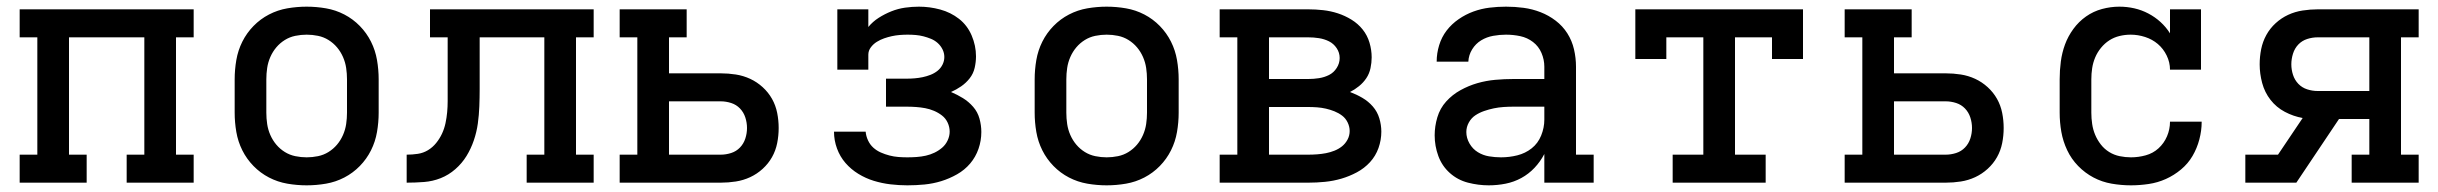

<svg xmlns="http://www.w3.org/2000/svg" viewBox="-20 -548 7315 576"><path d="M39 0V-84H92V-436H39V-520H561V-436H508V-84H561V0H360V-84H413V-436H187V-84H240V0Z M900 8Q871 8 842 3Q813 -2 787 -15.5Q761 -29 740.5 -50Q720 -71 707 -97Q694 -123 689 -152Q684 -181 684 -210V-310Q684 -339 689 -368Q694 -397 707 -423Q720 -449 740.5 -470Q761 -491 787 -504.5Q813 -518 842 -523Q871 -528 900 -528Q929 -528 958 -523Q987 -518 1013 -504.5Q1039 -491 1059.5 -470Q1080 -449 1093 -423Q1106 -397 1111 -368Q1116 -339 1116 -310V-210Q1116 -181 1111 -152Q1106 -123 1093 -97Q1080 -71 1059.5 -50Q1039 -29 1013 -15.5Q987 -2 958 3Q929 8 900 8ZM900 -76Q917 -76 934 -79.5Q951 -83 965.5 -92Q980 -101 991 -114Q1002 -127 1009 -143Q1016 -159 1018.5 -176Q1021 -193 1021 -210V-310Q1021 -327 1018.5 -344Q1016 -361 1009 -377Q1002 -393 991 -406Q980 -419 965.5 -428Q951 -437 934 -440.5Q917 -444 900 -444Q883 -444 866 -440.5Q849 -437 834.5 -428Q820 -419 809 -406Q798 -393 791 -377Q784 -361 781.5 -344Q779 -327 779 -310V-210Q779 -193 781.5 -176Q784 -159 791 -143Q798 -127 809 -114Q820 -101 834.5 -92Q849 -83 866 -79.5Q883 -76 900 -76Z M1200 0V-84Q1217 -84 1233.5 -86.5Q1250 -89 1264 -97.5Q1278 -106 1288.5 -119Q1299 -132 1306 -147Q1313 -162 1316.5 -178.5Q1320 -195 1321.5 -211.5Q1323 -228 1323 -244.5Q1323 -261 1323 -278V-436H1270V-520H1761V-436H1708V-84H1761V0H1560V-84H1613V-436H1419V-281Q1419 -255 1418 -229Q1417 -203 1413.5 -177.5Q1410 -152 1401.5 -127Q1393 -102 1379.5 -80Q1366 -58 1346 -40.5Q1326 -23 1302 -13.5Q1278 -4 1252 -2Q1226 0 1200 0Z M1839 0V-84H1892V-436H1839V-520H2040V-436H1987V-328H2142Q2165 -328 2187.5 -324.5Q2210 -321 2230.5 -311.5Q2251 -302 2268 -286.5Q2285 -271 2296 -251.5Q2307 -232 2311.5 -209.5Q2316 -187 2316 -164Q2316 -141 2311.5 -118.5Q2307 -96 2296 -76.5Q2285 -57 2268 -41.5Q2251 -26 2230.5 -16.5Q2210 -7 2187.5 -3.5Q2165 0 2142 0ZM2142 -84Q2158 -84 2173.5 -89Q2189 -94 2200 -105.5Q2211 -117 2216 -132.5Q2221 -148 2221 -164Q2221 -180 2216 -195.5Q2211 -211 2200 -222.5Q2189 -234 2173.5 -239Q2158 -244 2142 -244H1987V-84Z M2702 8Q2677 8 2651.5 5Q2626 2 2601.5 -5.5Q2577 -13 2555 -26.5Q2533 -40 2516.5 -59Q2500 -78 2491 -102.5Q2482 -127 2482 -153H2577Q2578 -140 2584 -127Q2590 -114 2600 -105Q2610 -96 2622.5 -90.5Q2635 -85 2648.5 -81.5Q2662 -78 2675.5 -77Q2689 -76 2702 -76Q2716 -76 2730 -77Q2744 -78 2757.5 -81Q2771 -84 2783.5 -90Q2796 -96 2806.5 -105Q2817 -114 2823 -127Q2829 -140 2829 -153Q2829 -167 2823 -180Q2817 -193 2806 -201.5Q2795 -210 2782 -215.5Q2769 -221 2755.5 -223.5Q2742 -226 2728 -227Q2714 -228 2700 -228H2638V-312H2700Q2712 -312 2724 -313Q2736 -314 2748 -316.5Q2760 -319 2771.5 -323.5Q2783 -328 2792.5 -335.5Q2802 -343 2807.5 -354Q2813 -365 2813 -377Q2813 -389 2807.5 -400Q2802 -411 2793 -419Q2784 -427 2773 -431.5Q2762 -436 2750.5 -439Q2739 -442 2727 -443Q2715 -444 2703 -444Q2691 -444 2679 -443Q2667 -442 2655.5 -439.5Q2644 -437 2632.5 -433Q2621 -429 2610.5 -422.5Q2600 -416 2592.5 -406Q2585 -396 2585 -384V-339H2492V-520H2585V-467Q2598 -483 2616 -494.5Q2634 -506 2654 -514Q2674 -522 2695 -525Q2716 -528 2737 -528Q2769 -528 2800.5 -519.5Q2832 -511 2857 -491.5Q2882 -472 2895 -441.5Q2908 -411 2908 -379Q2908 -362 2904 -344.5Q2900 -327 2889 -313Q2878 -299 2863.5 -289Q2849 -279 2833 -272Q2852 -264 2869 -253.5Q2886 -243 2899.5 -227.5Q2913 -212 2918.5 -192Q2924 -172 2924 -152Q2924 -126 2915.5 -101.5Q2907 -77 2890.5 -57.5Q2874 -38 2851 -25Q2828 -12 2803.5 -4.5Q2779 3 2753.5 5.5Q2728 8 2702 8Z M3300 8Q3271 8 3242 3Q3213 -2 3187 -15.5Q3161 -29 3140.5 -50Q3120 -71 3107 -97Q3094 -123 3089 -152Q3084 -181 3084 -210V-310Q3084 -339 3089 -368Q3094 -397 3107 -423Q3120 -449 3140.5 -470Q3161 -491 3187 -504.5Q3213 -518 3242 -523Q3271 -528 3300 -528Q3329 -528 3358 -523Q3387 -518 3413 -504.5Q3439 -491 3459.5 -470Q3480 -449 3493 -423Q3506 -397 3511 -368Q3516 -339 3516 -310V-210Q3516 -181 3511 -152Q3506 -123 3493 -97Q3480 -71 3459.5 -50Q3439 -29 3413 -15.5Q3387 -2 3358 3Q3329 8 3300 8ZM3300 -76Q3317 -76 3334 -79.5Q3351 -83 3365.5 -92Q3380 -101 3391 -114Q3402 -127 3409 -143Q3416 -159 3418.5 -176Q3421 -193 3421 -210V-310Q3421 -327 3418.5 -344Q3416 -361 3409 -377Q3402 -393 3391 -406Q3380 -419 3365.5 -428Q3351 -437 3334 -440.5Q3317 -444 3300 -444Q3283 -444 3266 -440.5Q3249 -437 3234.5 -428Q3220 -419 3209 -406Q3198 -393 3191 -377Q3184 -361 3181.5 -344Q3179 -327 3179 -310V-210Q3179 -193 3181.5 -176Q3184 -159 3191 -143Q3198 -127 3209 -114Q3220 -101 3234.5 -92Q3249 -83 3266 -79.5Q3283 -76 3300 -76Z M3639 0V-84H3692V-436H3639V-520H3905Q3927 -520 3949.5 -517.5Q3972 -515 3993.5 -508Q4015 -501 4034.5 -489Q4054 -477 4068 -459.5Q4082 -442 4088.5 -420Q4095 -398 4095 -376Q4095 -360 4091.5 -343.5Q4088 -327 4079 -313.5Q4070 -300 4057 -289.5Q4044 -279 4030 -272Q4049 -265 4067 -254.5Q4085 -244 4098.5 -228.5Q4112 -213 4118 -193Q4124 -173 4124 -153Q4124 -128 4115.5 -104Q4107 -80 4090 -61.5Q4073 -43 4050.5 -31Q4028 -19 4004 -12Q3980 -5 3955 -2.5Q3930 0 3905 0ZM3787 -311H3905Q3921 -311 3937 -313.5Q3953 -316 3967 -323Q3981 -330 3990 -344Q3999 -358 3999 -374Q3999 -390 3990 -403.5Q3981 -417 3967 -424Q3953 -431 3937 -433.5Q3921 -436 3905 -436H3787ZM3787 -84H3905Q3918 -84 3931.5 -85Q3945 -86 3958 -88.5Q3971 -91 3983.5 -96Q3996 -101 4006 -109Q4016 -117 4022.5 -129Q4029 -141 4029 -155Q4029 -168 4023 -180.5Q4017 -193 4006.5 -201Q3996 -209 3983.5 -214Q3971 -219 3958 -222Q3945 -225 3931.5 -226Q3918 -227 3905 -227H3787Z M4446 8Q4415 8 4384 0Q4353 -8 4329.5 -29Q4306 -50 4295 -80Q4284 -110 4284 -142Q4284 -169 4292 -196Q4300 -223 4318.5 -243.5Q4337 -264 4361.5 -277.5Q4386 -291 4412 -298.5Q4438 -306 4465.5 -308.5Q4493 -311 4521 -311H4613V-348Q4613 -369 4604.5 -389Q4596 -409 4579 -422Q4562 -435 4541 -439.5Q4520 -444 4498 -444Q4479 -444 4459.5 -440.5Q4440 -437 4423.5 -427Q4407 -417 4396.5 -400Q4386 -383 4385 -363H4290Q4290 -388 4297.5 -412.5Q4305 -437 4320 -456.5Q4335 -476 4356 -490.5Q4377 -505 4400.5 -513.5Q4424 -522 4448.5 -525Q4473 -528 4498 -528Q4525 -528 4551 -524.5Q4577 -521 4601.5 -511.5Q4626 -502 4647 -486Q4668 -470 4682 -448Q4696 -426 4702 -400Q4708 -374 4708 -348V-84H4761V0H4613V-86Q4601 -63 4583.5 -44.5Q4566 -26 4544 -14Q4522 -2 4497 3Q4472 8 4446 8ZM4483 -76Q4508 -76 4532 -82Q4556 -88 4575 -103Q4594 -118 4603.5 -141.5Q4613 -165 4613 -189V-228H4521Q4506 -228 4491 -227Q4476 -226 4461.5 -223Q4447 -220 4432.5 -215Q4418 -210 4406 -202Q4394 -194 4386.5 -180.5Q4379 -167 4379 -152Q4379 -134 4388.5 -117.5Q4398 -101 4413.5 -91.5Q4429 -82 4447 -79Q4465 -76 4483 -76Z M4998 0V-84H5090V-436H4979V-371H4886V-520H5389V-371H5296V-436H5185V-84H5277V0Z M5514 0V-84H5567V-436H5514V-520H5715V-436H5662V-328H5817Q5840 -328 5862.5 -324.5Q5885 -321 5905.5 -311.5Q5926 -302 5943 -286.5Q5960 -271 5971 -251.5Q5982 -232 5986.5 -209.5Q5991 -187 5991 -164Q5991 -141 5986.5 -118.5Q5982 -96 5971 -76.5Q5960 -57 5943 -41.5Q5926 -26 5905.5 -16.5Q5885 -7 5862.5 -3.5Q5840 0 5817 0ZM5817 -84Q5833 -84 5848.5 -89Q5864 -94 5875 -105.5Q5886 -117 5891 -132.5Q5896 -148 5896 -164Q5896 -180 5891 -195.5Q5886 -211 5875 -222.5Q5864 -234 5848.5 -239Q5833 -244 5817 -244H5662V-84Z M6373 8Q6344 8 6315 3Q6286 -2 6260.5 -15.5Q6235 -29 6214.5 -50Q6194 -71 6181.5 -97.5Q6169 -124 6164 -152.5Q6159 -181 6159 -210V-310Q6159 -337 6162.5 -363.5Q6166 -390 6175 -414.5Q6184 -439 6200 -461Q6216 -483 6238 -498.5Q6260 -514 6286 -521Q6312 -528 6338 -528Q6361 -528 6383 -523Q6405 -518 6425 -507.5Q6445 -497 6461.5 -482Q6478 -467 6490 -448V-520H6583V-339H6490Q6490 -361 6480 -381.5Q6470 -402 6453.5 -416Q6437 -430 6415.5 -437Q6394 -444 6372 -444Q6355 -444 6338.5 -440Q6322 -436 6308 -427Q6294 -418 6283 -404.5Q6272 -391 6265.5 -375.5Q6259 -360 6256.5 -343.5Q6254 -327 6254 -310V-210Q6254 -193 6256.5 -176Q6259 -159 6265.5 -143.5Q6272 -128 6282.5 -114.5Q6293 -101 6307.5 -92Q6322 -83 6339 -79.5Q6356 -76 6373 -76Q6395 -76 6417 -82Q6439 -88 6455.5 -103Q6472 -118 6481 -139Q6490 -160 6490 -183H6585V-182Q6585 -156 6578 -129.5Q6571 -103 6557.5 -80Q6544 -57 6523 -39.5Q6502 -22 6477.5 -11Q6453 0 6426 4Q6399 8 6373 8Z M6716 0V-84H6814L6888 -194Q6860 -199 6834.5 -212.5Q6809 -226 6791.5 -248.5Q6774 -271 6766.5 -299Q6759 -327 6759 -355Q6759 -378 6763.5 -400.5Q6768 -423 6779 -443Q6790 -463 6807 -478.5Q6824 -494 6844.5 -503.5Q6865 -513 6888 -516.5Q6911 -520 6933 -520H7236V-436H7183V-84H7236V0H7035V-84H7088V-191H6997L6869 0ZM7088 -275V-436H6933Q6917 -436 6901.5 -431Q6886 -426 6875 -414.5Q6864 -403 6859 -387Q6854 -371 6854 -355Q6854 -339 6859 -323.5Q6864 -308 6875 -296.5Q6886 -285 6901.5 -280Q6917 -275 6933 -275Z"/></svg>

Font: Iosevka Etoile Medium
Style: Regular
Weight: 500
Designer: Belleve Invis
Foundry: Belleve Invis
Version: Version 22.1.2; ttfautohint (v1.8.4)